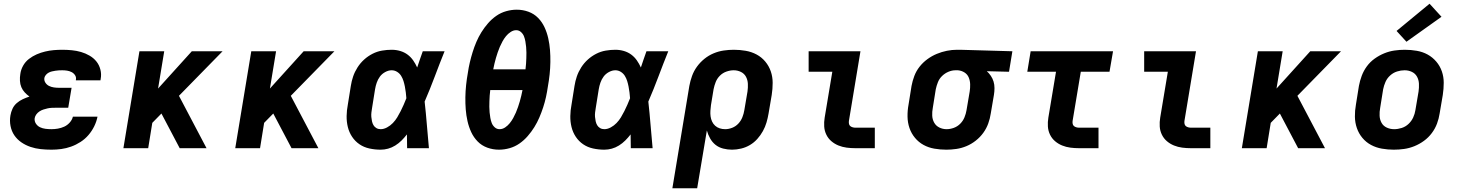

<svg xmlns="http://www.w3.org/2000/svg" viewBox="-20 -795 7840 1030"><path d="M256 8Q227 8 198.5 5Q170 2 143.5 -7Q117 -16 94.5 -31.5Q72 -47 57 -69Q42 -91 36.5 -119Q31 -147 36 -176Q39 -194 47 -211.5Q55 -229 70 -242Q85 -255 102.5 -263Q120 -271 138 -277Q124 -287 112.5 -299.5Q101 -312 94.5 -327.5Q88 -343 87 -361.5Q86 -380 89 -398Q92 -421 104 -442.5Q116 -464 135.5 -479Q155 -494 177 -503.5Q199 -513 222 -518.5Q245 -524 268 -526Q291 -528 314 -528Q340 -528 365.5 -525.5Q391 -523 415 -516Q439 -509 460.5 -496.5Q482 -484 497 -465.5Q512 -447 518.5 -422Q525 -397 520 -371Q520 -369 519.5 -367.5Q519 -366 519 -364H387Q387 -365 387 -365.5Q387 -366 387 -366Q390 -380 383 -391Q376 -402 364.5 -408Q353 -414 340 -416Q327 -418 314 -418Q305 -418 295.5 -417.5Q286 -417 277 -415.5Q268 -414 259 -412Q250 -410 241.5 -405.5Q233 -401 226.5 -393.5Q220 -386 218 -377Q216 -363 223.5 -351.5Q231 -340 243 -334Q255 -328 269 -326Q283 -324 297 -324H364L346 -217H280Q269 -217 257.5 -216.5Q246 -216 235 -213.5Q224 -211 213 -207.5Q202 -204 192 -197.5Q182 -191 175 -181.5Q168 -172 166 -161Q164 -145 172.5 -132Q181 -119 194.5 -112.5Q208 -106 224 -104Q240 -102 256 -102Q273 -102 290.5 -105Q308 -108 324.5 -115.5Q341 -123 354 -137.5Q367 -152 371 -169H503Q498 -143 485.5 -117.5Q473 -92 454.5 -70.5Q436 -49 412 -33.5Q388 -18 361.5 -8.5Q335 1 308.5 4.5Q282 8 256 8Z M642 0 728 -520H861L828 -320L1009 -520H1174L940 -281L1088 0H944L846 -186L797 -136L775 0Z M1242 0 1328 -520H1461L1428 -320L1609 -520H1774L1540 -281L1688 0H1544L1446 -186L1397 -136L1375 0Z M2022 8Q1991 8 1961.5 1.5Q1932 -5 1908.5 -21Q1885 -37 1869 -61Q1853 -85 1846 -113.5Q1839 -142 1839.5 -172.5Q1840 -203 1846 -234L1862 -334Q1866 -360 1874.5 -385Q1883 -410 1898 -433.5Q1913 -457 1933.5 -475.5Q1954 -494 1978.5 -506.5Q2003 -519 2029.5 -523.5Q2056 -528 2081 -528Q2105 -528 2127 -521.5Q2149 -515 2166.5 -502Q2184 -489 2196.5 -471Q2209 -453 2218 -433Q2225 -454 2232.5 -476Q2240 -498 2248 -520H2365Q2338 -453 2312.5 -385Q2287 -317 2258 -250Q2265 -188 2270 -125Q2275 -62 2281 0H2164Q2164 -18 2163.5 -36.5Q2163 -55 2163 -74Q2150 -57 2134.5 -41.5Q2119 -26 2100.5 -14.5Q2082 -3 2062 2.5Q2042 8 2022 8ZM2022 -102Q2039 -102 2056.5 -111.5Q2074 -121 2087.5 -135Q2101 -149 2111 -165.5Q2121 -182 2129.5 -199Q2138 -216 2145.5 -233Q2153 -250 2160 -268Q2159 -283 2157 -299Q2155 -315 2152 -330.5Q2149 -346 2144.5 -360.5Q2140 -375 2132 -388Q2124 -401 2110.5 -409.5Q2097 -418 2081 -418Q2064 -418 2046.5 -408.5Q2029 -399 2018 -384Q2007 -369 2001 -351.5Q1995 -334 1992 -316L1976 -216Q1974 -204 1972.5 -192Q1971 -180 1972 -168Q1973 -156 1975.5 -144.5Q1978 -133 1983.5 -123.5Q1989 -114 1999 -108Q2009 -102 2022 -102Z M2657 8Q2624 8 2594 -3Q2564 -14 2542.5 -36Q2521 -58 2508 -86Q2495 -114 2488 -145Q2481 -176 2478.5 -208Q2476 -240 2476.5 -273Q2477 -306 2480.5 -339Q2484 -372 2490 -405Q2494 -433 2500.5 -460.5Q2507 -488 2515.5 -515.5Q2524 -543 2535.5 -570Q2547 -597 2562.5 -622Q2578 -647 2598 -670Q2618 -693 2642.5 -710Q2667 -727 2695.5 -735Q2724 -743 2752 -743Q2785 -743 2815 -732Q2845 -721 2866.5 -699Q2888 -677 2901 -649Q2914 -621 2921 -590Q2928 -559 2930.5 -527Q2933 -495 2932.5 -462Q2932 -429 2928.5 -396Q2925 -363 2919 -330Q2915 -302 2909 -274.5Q2903 -247 2894 -219.5Q2885 -192 2873.5 -165Q2862 -138 2846.5 -113Q2831 -88 2811 -65Q2791 -42 2766.5 -25Q2742 -8 2713.5 0Q2685 8 2657 8ZM2799 -423Q2801 -438 2802 -453Q2803 -468 2803.5 -483Q2804 -498 2804 -513Q2804 -528 2802.5 -543Q2801 -558 2798.5 -572.5Q2796 -587 2791 -600Q2786 -613 2775 -623Q2764 -633 2749 -633Q2734 -633 2719.5 -623.5Q2705 -614 2694.5 -601Q2684 -588 2676 -573.5Q2668 -559 2661.5 -544Q2655 -529 2650 -514Q2645 -499 2640.5 -484Q2636 -469 2632.5 -453.5Q2629 -438 2626 -423ZM2660 -102Q2676 -102 2690 -111.5Q2704 -121 2714.5 -134Q2725 -147 2733 -161.5Q2741 -176 2747.5 -191Q2754 -206 2759 -221Q2764 -236 2768.5 -251Q2773 -266 2776.5 -281.5Q2780 -297 2783 -312H2610Q2608 -297 2607 -282Q2606 -267 2605.5 -252Q2605 -237 2605 -222Q2605 -207 2606.5 -192Q2608 -177 2610.5 -162.5Q2613 -148 2618 -135Q2623 -122 2634 -112Q2645 -102 2660 -102Z M3222 8Q3191 8 3161.5 1.5Q3132 -5 3108.5 -21Q3085 -37 3069 -61Q3053 -85 3046 -113.5Q3039 -142 3039.5 -172.5Q3040 -203 3046 -234L3062 -334Q3066 -360 3074.5 -385Q3083 -410 3098 -433.5Q3113 -457 3133.5 -475.5Q3154 -494 3178.5 -506.5Q3203 -519 3229.5 -523.5Q3256 -528 3281 -528Q3305 -528 3327 -521.5Q3349 -515 3366.5 -502Q3384 -489 3396.5 -471Q3409 -453 3418 -433Q3425 -454 3432.5 -476Q3440 -498 3448 -520H3565Q3538 -453 3512.5 -385Q3487 -317 3458 -250Q3465 -188 3470 -125Q3475 -62 3481 0H3364Q3364 -18 3363.5 -36.5Q3363 -55 3363 -74Q3350 -57 3334.5 -41.5Q3319 -26 3300.5 -14.5Q3282 -3 3262 2.5Q3242 8 3222 8ZM3222 -102Q3239 -102 3256.5 -111.5Q3274 -121 3287.5 -135Q3301 -149 3311 -165.5Q3321 -182 3329.5 -199Q3338 -216 3345.5 -233Q3353 -250 3360 -268Q3359 -283 3357 -299Q3355 -315 3352 -330.5Q3349 -346 3344.5 -360.5Q3340 -375 3332 -388Q3324 -401 3310.5 -409.5Q3297 -418 3281 -418Q3264 -418 3246.5 -408.5Q3229 -399 3218 -384Q3207 -369 3201 -351.5Q3195 -334 3192 -316L3176 -216Q3174 -204 3172.5 -192Q3171 -180 3172 -168Q3173 -156 3175.5 -144.5Q3178 -133 3183.5 -123.5Q3189 -114 3199 -108Q3209 -102 3222 -102Z M3587 215 3678 -334Q3683 -361 3692.5 -387.5Q3702 -414 3719 -437.5Q3736 -461 3759 -479.5Q3782 -498 3808.5 -509Q3835 -520 3862.5 -524Q3890 -528 3917 -528Q3949 -528 3980.5 -522.5Q4012 -517 4039 -502.5Q4066 -488 4085.5 -464.5Q4105 -441 4115 -412Q4125 -383 4125 -350.5Q4125 -318 4120 -286L4103 -186Q4099 -162 4092 -138Q4085 -114 4072.5 -91.5Q4060 -69 4042.5 -49.5Q4025 -30 4003 -17Q3981 -4 3956 2Q3931 8 3907 8Q3883 8 3859.5 2Q3836 -4 3818.5 -18Q3801 -32 3789.5 -52.5Q3778 -73 3772 -95L3720 215ZM3870 -102Q3889 -102 3908 -109.5Q3927 -117 3941 -132Q3955 -147 3962.5 -166Q3970 -185 3973 -204L3990 -304Q3993 -325 3992 -345.5Q3991 -366 3982 -383Q3973 -400 3955 -409Q3937 -418 3916 -418Q3897 -418 3877 -411Q3857 -404 3842 -389Q3827 -374 3819.5 -355Q3812 -336 3808 -316L3794 -231Q3792 -216 3791 -200.5Q3790 -185 3792 -170.5Q3794 -156 3800 -143Q3806 -130 3816.5 -120.5Q3827 -111 3841 -106.5Q3855 -102 3870 -102Z M4569 0Q4545 0 4522 -3Q4499 -6 4478 -14.5Q4457 -23 4440 -37.5Q4423 -52 4413 -72.5Q4403 -93 4401.5 -116.5Q4400 -140 4404 -164L4445 -410H4318V-520H4596L4534 -146Q4533 -138 4534.5 -130.5Q4536 -123 4541.5 -118.5Q4547 -114 4554.5 -112Q4562 -110 4569 -110H4673V0Z M5057 8Q5024 8 4992.5 2.5Q4961 -3 4934.5 -17.5Q4908 -32 4888.5 -55.5Q4869 -79 4859 -108Q4849 -137 4848.5 -169.5Q4848 -202 4854 -234L4870 -334Q4875 -361 4885 -387.5Q4895 -414 4913 -437Q4931 -460 4955 -477.5Q4979 -495 5005.5 -506Q5032 -517 5059.5 -522.5Q5087 -528 5114 -528Q5118 -528 5122.5 -528Q5127 -528 5131 -528L5411 -520L5393 -410L5274 -413Q5286 -402 5295.5 -388Q5305 -374 5310 -357.5Q5315 -341 5315 -322.5Q5315 -304 5312 -286L5295 -186Q5291 -159 5281.5 -132.5Q5272 -106 5255 -82.5Q5238 -59 5214.5 -40.5Q5191 -22 5164.5 -11Q5138 0 5110.5 4Q5083 8 5057 8ZM5058 -102Q5077 -102 5096.5 -109Q5116 -116 5131 -131Q5146 -146 5154 -165.5Q5162 -185 5165 -204L5182 -304Q5185 -323 5184.5 -342.5Q5184 -362 5177 -379Q5170 -396 5154.5 -406Q5139 -416 5119 -418H5113Q5111 -418 5109.5 -418Q5108 -418 5106 -418Q5087 -418 5068 -410Q5049 -402 5034 -387.5Q5019 -373 5011.5 -354Q5004 -335 5000 -316L4984 -216Q4980 -195 4981 -174.5Q4982 -154 4991.5 -137Q5001 -120 5019 -111Q5037 -102 5058 -102Z M5769 0Q5745 0 5722 -3Q5699 -6 5678 -14.5Q5657 -23 5640 -37.5Q5623 -52 5613 -72.5Q5603 -93 5601.5 -116.5Q5600 -140 5604 -164L5645 -410H5491L5509 -520H5951L5932 -410H5778L5734 -146Q5733 -138 5734.5 -130.5Q5736 -123 5741.5 -118.5Q5747 -114 5754.5 -112Q5762 -110 5769 -110H5873V0Z M6369 0Q6345 0 6322 -3Q6299 -6 6278 -14.5Q6257 -23 6240 -37.5Q6223 -52 6213 -72.5Q6203 -93 6201.5 -116.5Q6200 -140 6204 -164L6245 -410H6118V-520H6396L6334 -146Q6333 -138 6334.5 -130.5Q6336 -123 6341.5 -118.5Q6347 -114 6354.5 -112Q6362 -110 6369 -110H6473V0Z M6642 0 6728 -520H6861L6828 -320L7009 -520H7174L6940 -281L7088 0H6944L6846 -186L6797 -136L6775 0Z M7457 8Q7425 8 7393.5 2.5Q7362 -3 7335 -17.5Q7308 -32 7288.5 -55.5Q7269 -79 7259 -108Q7249 -137 7248.5 -169Q7248 -201 7254 -234L7270 -334Q7275 -361 7285 -388Q7295 -415 7312.5 -439Q7330 -463 7354.5 -480.5Q7379 -498 7406 -509Q7433 -520 7461 -524Q7489 -528 7516 -528Q7549 -528 7580.5 -522.5Q7612 -517 7638.5 -502.5Q7665 -488 7685 -464.5Q7705 -441 7715 -412Q7725 -383 7725 -351Q7725 -319 7720 -286L7703 -186Q7699 -159 7689 -132Q7679 -105 7661 -81Q7643 -57 7619 -39.5Q7595 -22 7568 -11Q7541 0 7513 4Q7485 8 7457 8ZM7459 -102Q7479 -102 7499.5 -108.5Q7520 -115 7536 -130Q7552 -145 7561 -164.5Q7570 -184 7573 -204L7590 -304Q7593 -325 7592 -346Q7591 -367 7581.5 -384Q7572 -401 7554 -409.5Q7536 -418 7515 -418Q7495 -418 7474.5 -411.5Q7454 -405 7437.5 -390Q7421 -375 7412.5 -355.5Q7404 -336 7400 -316L7384 -216Q7380 -195 7381 -174Q7382 -153 7391.5 -136Q7401 -119 7419.5 -110.5Q7438 -102 7459 -102ZM7525 -571 7472 -629 7649 -775 7713 -705Z"/></svg>

Font: Iosevka SS04 XBd Ex Obl
Style: Regular
Weight: 800
Width: 7
Italic angle: -9°
Monospace: yes
Designer: Belleve Invis
Foundry: Belleve Invis
Version: Version 19.0.0; ttfautohint (v1.8.4)